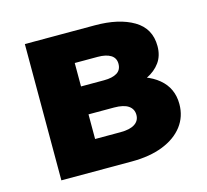

<svg xmlns="http://www.w3.org/2000/svg" viewBox="-80 -602 750 694"><g transform="rotate(-15 294.5 -255.0)"><path d="M68.1 0V-510H329.9Q419.8 -510 474.6 -477.5Q529.4 -445 529.4 -379Q529.4 -343 511.4 -318.1Q493.4 -293.2 462.8 -278.5Q432.2 -263.8 394.9 -258.2L389.4 -295Q463.9 -288.6 507.8 -252.2Q551.6 -215.8 551.6 -156.2Q551.6 -109.4 524.8 -74.2Q498 -39 448.7 -19.5Q399.4 0 331.9 0ZM224.6 -112.8H320.1Q354.9 -112.8 373.1 -124.7Q391.4 -136.6 391.4 -158.5Q391.4 -180.5 373.7 -192.8Q356 -205 320.1 -205H209.4V-309.5H310.6Q342.1 -309.5 359.4 -320.2Q376.6 -330.9 376.6 -353.8Q376.6 -375.5 359.1 -386.4Q341.6 -397.2 310.6 -397.2H224.6Z"/></g></svg>

Font: Geologica-Sharp
Style: Regular
Weight: 100
Designer: Sindre Bremnes, Frode Helland
Foundry: Monokrom Skriftforlag AS
Version: Version 1.010;gftools[0.9.28]